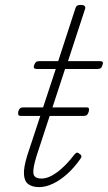

<svg xmlns="http://www.w3.org/2000/svg" viewBox="-20 -750 441 785"><path d="M140 15Q113 15 96.5 3.5Q80 -8 78 -36Q76 -64 91 -113L208 -468H131Q121 -468 119 -472.5Q117 -477 120 -485Q123 -493 127.5 -496.5Q132 -500 141 -500H218L288 -715Q290 -723 295 -726.5Q300 -730 311 -730Q321 -730 325.5 -726Q330 -722 328 -714L258 -500H388Q398 -500 400 -496Q402 -492 399 -484Q396 -474 391.5 -471Q387 -468 378 -468H246L130 -114Q114 -63 116.5 -41.5Q119 -20 150 -20Q179 -20 214.5 -46.5Q250 -73 285 -119Q291 -126 295.5 -126Q300 -126 305 -121Q313 -116 313 -111Q313 -106 309 -101Q284 -65 255 -39Q226 -13 196.5 1Q167 15 140 15ZM67 -276Q57 -276 55 -280.5Q53 -285 55 -295Q58 -304 62.5 -307.5Q67 -311 77 -311H332Q342 -311 343.5 -306.5Q345 -302 343 -294Q340 -284 335.5 -280Q331 -276 322 -276Z"/></svg>

Font: Playwrite US Trad Thin
Style: Regular
Weight: 250
Designer: Veronika Burian, José Scaglione
Foundry: TypeTogether
Version: Version 1.003